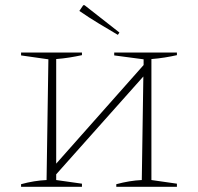

<svg xmlns="http://www.w3.org/2000/svg" viewBox="-20 -718 762 738"><path d="M433 -584Q399 -604 360 -627.5Q321 -651 285 -676L300 -698H305L439 -593ZM61 0V-10Q86 -17 111 -21Q136 -25 159 -26L166 -490L61 -505V-516H295V-506Q272 -501 247 -497Q222 -493 196 -491V-89L532 -468V-490L419 -505V-516H660V-506Q638 -501 613 -497Q588 -493 562 -491V-26L660 -12V0H427V-10Q453 -17 477.5 -21Q502 -25 525 -26L531 -424L196 -48V-26L295 -12V0Z"/></svg>

Font: Piazzolla SC Thin
Style: Regular
Weight: 100
Designer: Juan Pablo del Peral
Foundry: Huerta Tipografica
Version: Version 1.330